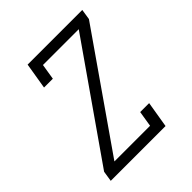

<svg xmlns="http://www.w3.org/2000/svg" viewBox="-200 -868 1001 1001"><g transform="rotate(-45 300.0 -367.5)"><path d="M42 0 51 -58 483 -677H219L205 -590H140L164 -735H567L558 -677L127 -58H390L404 -145H470L446 0Z"/></g></svg>

Font: Iosevka Slab Light Extended
Style: Italic
Weight: 300
Width: 7
Italic angle: -9°
Monospace: yes
Designer: Belleve Invis
Foundry: Belleve Invis
Version: Version 11.1.0; ttfautohint (v1.8.3)